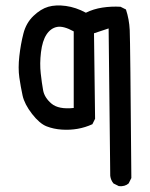

<svg xmlns="http://www.w3.org/2000/svg" viewBox="-20 -543 540 693"><path d="M409.2 128.9 389.6 119.1Q379.9 107.4 377.9 91.8L372.1 -440.4L319.3 -422.9L323.2 -114.3L313.5 -94.7Q288.1 -83 260.3 -78.1Q232.4 -73.2 203.1 -75.2Q173.8 -77.1 148.4 -86.9Q123 -96.7 95.7 -131.8Q68.4 -167 61.5 -198.2Q54.7 -229.5 49.8 -263.2Q44.9 -296.9 49.8 -340.3Q54.7 -383.8 64.5 -421.9Q74.2 -460 100.6 -485.4Q127 -510.7 154.3 -518.6Q181.6 -526.4 217.8 -521.5Q253.9 -516.6 290 -497.1Q317.4 -510.7 349.6 -515.6Q381.8 -520.5 415 -518.6L434.6 -508.8Q446.3 -473.6 448.2 -434.6Q450.2 -395.5 454.1 99.6L444.3 119.1Q430.7 130.9 409.2 128.9ZM246.1 -153.3V-429.7Q209 -450.2 186 -445.8Q163.1 -441.4 147.9 -418.5Q132.8 -395.5 127.9 -354.5Q123 -313.5 127 -278.3Q130.9 -243.2 135.7 -216.8Q140.6 -190.4 166 -168.9Q191.4 -147.5 246.1 -153.3Z"/></svg>

Font: NaikaiFont
Style: Regular
Weight: 400
Version: Version 1.67